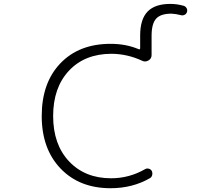

<svg xmlns="http://www.w3.org/2000/svg" viewBox="-20 -992 1040 1000"><path d="M197.3 -387.7Q197.3 -560.5 294.4 -662.1Q391.6 -763.7 555.7 -763.7Q637.7 -763.7 703.1 -735.4Q706.1 -734.4 708 -735.8Q710 -737.3 710 -740.2V-806.6Q710 -891.6 748.5 -931.6Q787.1 -971.7 867.2 -971.7Q901.4 -971.7 936.5 -961.9Q946.3 -959 952.1 -949.2Q955.1 -943.4 955.1 -937.5Q955.1 -933.6 954.1 -929.7Q950.2 -918.9 940.9 -914.6Q931.6 -910.2 921.9 -913.1Q895.5 -919.9 873 -920.9Q816.4 -920.9 793 -894.5Q769.5 -868.2 769.5 -805.7V-705.1Q769.5 -686.5 752.9 -676.8Q744.1 -671.9 735.4 -671.9Q727.5 -671.9 719.7 -675.8Q644.5 -710.9 561.5 -711.9Q421.9 -711.9 339.4 -624Q256.8 -536.1 256.8 -387.7Q256.8 -239.3 339.8 -151.4Q422.9 -63.5 558.6 -63.5Q653.3 -63.5 736.3 -111.3Q745.1 -116.2 755.4 -113.3Q765.6 -110.4 770.5 -101.6Q775.4 -90.8 772.5 -79.6Q769.5 -68.4 759.8 -63.5Q669.9 -11.7 555.7 -11.7Q393.6 -11.7 295.4 -114.3Q197.3 -216.8 197.3 -387.7Z"/></svg>

Font: Rounded-X Mgen+ 2m light
Style: Regular
Weight: 200
Designer: [Source Han Sans]
Ryoko NISHIZUKA  (kana & ideographs); Paul D. Hunt (Latin, Greek & Cyrillic); Wenlong ZHANG  (bopomofo
Version: Version 1.059.20150602